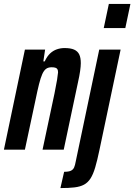

<svg xmlns="http://www.w3.org/2000/svg" viewBox="-30 -763 685 979"><path d="M-10 0 97 -510H200L191 -450H198Q210 -476 225.5 -490.5Q241 -505 260 -511.5Q279 -518 299 -518Q330 -518 348 -510Q366 -502 374 -485.5Q382 -469 382 -441Q382 -425 378.5 -400.5Q375 -376 368 -345L295 0H187L248 -287Q257 -331 261 -356Q265 -381 266 -394Q266 -405 262.5 -410.5Q259 -416 251.5 -418Q244 -420 233 -420Q216 -420 205 -412Q194 -404 185.5 -385Q177 -366 169 -334Q161 -302 151 -253L97 0ZM499 -620 525 -743H635L609 -620ZM278 196 297 113Q320 113 331.5 107.5Q343 102 348 90.5Q353 79 356 61L476 -510H585L477 2Q466 55 455.5 90.5Q445 126 431.5 147Q418 168 398.5 178.5Q379 189 350 192.5Q321 196 278 196Z"/></svg>

Font: Saira ExtraCondensed
Style: Bold Italic
Weight: 700
Width: 2
Italic angle: -12°
Designer: Hector Gatti with collaboration of the Omnibus-Type team
Foundry: Omnibus-Type
Version: Version 1.101